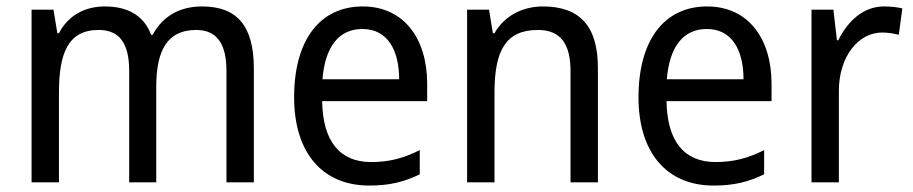

<svg xmlns="http://www.w3.org/2000/svg" viewBox="-20 -632 2834 596"><path d="M607 -612C541 -612 486 -584 454 -524H449C428 -581 380 -612 305 -612C245 -612 192 -585 163 -529H158L146 -602H78V-66H163V-345C163 -466 191 -539 286 -539C350 -539 381 -499 381 -412V-66H465V-362C465 -477 500 -539 589 -539C652 -539 683 -498 683 -411V-66H768V-419C768 -553 715 -612 607 -612Z M1106 -612C974 -612 893 -509 893 -330C893 -160 979 -56 1126 -56C1189 -56 1234 -67 1283 -91V-166C1233 -141 1189 -129 1132 -129C1035 -129 982 -193 980 -318H1306V-372C1306 -513 1233 -612 1106 -612ZM1105 -542C1184 -542 1219 -475 1219 -386H981C989 -487 1032 -542 1105 -542Z M1665 -612C1604 -612 1546 -584 1515 -529H1510L1498 -602H1430V-66H1515V-344C1515 -474 1549 -539 1650 -539C1720 -539 1751 -496 1751 -411V-66H1836V-421C1836 -553 1778 -612 1665 -612Z M2175 -612C2043 -612 1962 -509 1962 -330C1962 -160 2048 -56 2195 -56C2258 -56 2303 -67 2352 -91V-166C2302 -141 2258 -129 2201 -129C2104 -129 2051 -193 2049 -318H2375V-372C2375 -513 2302 -612 2175 -612ZM2174 -542C2253 -542 2288 -475 2288 -386H2050C2058 -487 2101 -542 2174 -542Z M2724 -612C2660 -612 2612 -567 2582 -507H2578L2567 -602H2499V-66H2584V-350C2584 -457 2645 -531 2718 -531C2735 -531 2755 -528 2770 -524L2781 -606C2764 -610 2743 -612 2724 -612Z"/></svg>

Font: Noto Sans Malayalam UI SemiCondensed
Style: Regular
Weight: 400
Width: 4
Designer: Jelle Bosma - Monotype Design Team
Foundry: Monotype Imaging Inc.
Version: Version 2.104